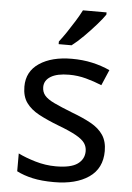

<svg xmlns="http://www.w3.org/2000/svg" viewBox="-55 -807 588 858"><g transform="rotate(5 239.5 -378.0)"><path d="M434 -148Q434 -70 376 -30Q318 10 220 10Q164 10 123.5 1Q83 -8 52 -24V-104Q84 -88 129.5 -74.5Q175 -61 222 -61Q289 -61 319 -82.5Q349 -104 349 -140Q349 -160 338 -176Q327 -192 298.5 -208Q270 -224 217 -244Q165 -264 128 -284Q91 -304 71 -332Q51 -360 51 -404Q51 -472 106.5 -509Q162 -546 252 -546Q301 -546 343.5 -536.5Q386 -527 423 -510L393 -440Q359 -454 322 -464Q285 -474 246 -474Q192 -474 163.5 -456.5Q135 -439 135 -409Q135 -387 148 -371.5Q161 -356 191.5 -341.5Q222 -327 273 -307Q324 -288 360 -268Q396 -248 415 -219.5Q434 -191 434 -148ZM388 -756Q376 -738 351 -709.5Q326 -681 297.5 -652.5Q269 -624 245 -606H187V-618Q202 -637 219.5 -663Q237 -689 254 -716.5Q271 -744 282 -766H388Z"/></g></svg>

Font: Noto Sans Wancho
Style: Regular
Weight: 400
Designer: Monotype Design Team
Foundry: Monotype Imaging Inc.
Version: Version 2.001; ttfautohint (v1.8.4.7-5d5b)